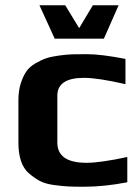

<svg xmlns="http://www.w3.org/2000/svg" viewBox="-20 -700 522 730"><path d="M464 -7V-103C395.3 -88.3 343.7 -81 309 -81C235 -81 198 -106.7 198 -158V-336C198 -381.3 231.7 -404 299 -404C335 -404 387.7 -396 457 -380V-476C395.7 -488 346.7 -494 310 -494C288 -494 270.2 -493.8 256.5 -493.5C242.8 -493.2 225.8 -491.7 205.5 -489C185.2 -486.3 168.7 -482.8 156 -478.5C143.3 -474.2 129.5 -467.7 114.5 -459C99.5 -450.3 87.8 -439.8 79.5 -427.5C71.2 -415.2 64.2 -399.8 58.5 -381.5C52.8 -363.2 50 -342 50 -318V-157C50 -130.3 53.3 -107.2 60 -87.5C66.7 -67.8 76.8 -52.2 90.5 -40.5C104.2 -28.8 117.8 -19.3 131.5 -12C145.2 -4.7 163.2 0.5 185.5 3.5C207.8 6.5 226.3 8.3 241 9C255.7 9.7 275.3 10 300 10C350.7 10 405.3 4.3 464 -7ZM431 -680H333L281 -593L228 -680H130L188 -553H375Z"/></svg>

Font: Play
Style: Bold
Weight: 700
Designer: Jonas Hecksher
Foundry: Jonas Hecksher, Playtypeª, e-types AS
Version: Version 1.002